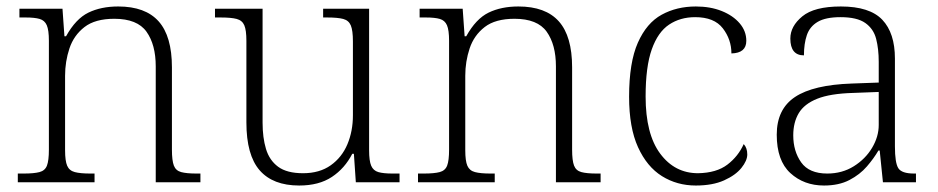

<svg xmlns="http://www.w3.org/2000/svg" viewBox="-20 -563 2897 593"><path d="M35 0V-27H53Q85 -27 102 -31.5Q119 -36 125 -51.5Q131 -67 131 -101V-437Q131 -470 124.5 -485Q118 -500 102.5 -504.5Q87 -509 60 -509H40V-536H173L179 -451H184Q214 -505 253 -524Q292 -543 345 -543Q429 -543 470 -497Q511 -451 511 -355V-101Q511 -67 517 -51.5Q523 -36 539.5 -31.5Q556 -27 587 -27H599V0H461V-358Q461 -425 432.5 -465Q404 -505 333 -505Q274 -505 241 -479.5Q208 -454 194.5 -413.5Q181 -373 181 -329V-99Q181 -66 187.5 -51Q194 -36 211 -31.5Q228 -27 259 -27H272V0Z M904 10Q823 10 782 -37Q741 -84 741 -185V-437Q741 -470 734.5 -485Q728 -500 711 -504.5Q694 -509 662 -509H644V-536H791V-184Q791 -138 801.5 -103Q812 -68 839 -48Q866 -28 916 -28Q967 -28 1001.5 -52.5Q1036 -77 1053 -117.5Q1070 -158 1070 -207V-435Q1070 -469 1063.5 -484.5Q1057 -500 1040 -504.5Q1023 -509 991 -509H978V-536H1120V-99Q1120 -66 1126.5 -51Q1133 -36 1148.5 -31.5Q1164 -27 1192 -27H1214V0H1079L1073 -88H1068Q1045 -43 1005 -16.5Q965 10 904 10Z M1271 0V-27H1289Q1321 -27 1338 -31.5Q1355 -36 1361 -51.5Q1367 -67 1367 -101V-437Q1367 -470 1360.5 -485Q1354 -500 1338.5 -504.5Q1323 -509 1296 -509H1276V-536H1409L1415 -451H1420Q1450 -505 1489 -524Q1528 -543 1581 -543Q1665 -543 1706 -497Q1747 -451 1747 -355V-101Q1747 -67 1753 -51.5Q1759 -36 1775.5 -31.5Q1792 -27 1823 -27H1835V0H1697V-358Q1697 -425 1668.5 -465Q1640 -505 1569 -505Q1510 -505 1477 -479.5Q1444 -454 1430.5 -413.5Q1417 -373 1417 -329V-99Q1417 -66 1423.5 -51Q1430 -36 1447 -31.5Q1464 -27 1495 -27H1508V0Z M2129 10Q2071 10 2024.5 -19Q1978 -48 1950.5 -108.5Q1923 -169 1923 -264Q1923 -370 1950 -431Q1977 -492 2023.5 -517.5Q2070 -543 2129 -543Q2174 -543 2209 -529Q2244 -515 2264.5 -491Q2285 -467 2285 -437Q2285 -399 2239 -398Q2239 -441 2212.5 -475.5Q2186 -510 2127 -510Q2081 -510 2046.5 -487Q2012 -464 1993 -410.5Q1974 -357 1974 -265Q1974 -149 2019 -88.5Q2064 -28 2136 -28Q2193 -29 2226.5 -54.5Q2260 -80 2277 -118Q2288 -106 2288 -86Q2288 -67 2270 -44.5Q2252 -22 2216.5 -6Q2181 10 2129 10Z M2525 10Q2463 10 2421 -28.5Q2379 -67 2379 -147Q2379 -226 2435.5 -263.5Q2492 -301 2611 -305L2694 -308V-372Q2694 -412 2686 -443Q2678 -474 2652.5 -492Q2627 -510 2576 -510Q2530 -510 2505.5 -495.5Q2481 -481 2472 -454.5Q2463 -428 2463 -392Q2421 -392 2421 -444Q2421 -482 2458 -512.5Q2495 -543 2577 -543Q2666 -543 2705 -502Q2744 -461 2744 -382V-111Q2744 -60 2754.5 -43.5Q2765 -27 2803 -27H2809V0H2707L2697 -98H2693Q2679 -74 2657.5 -49Q2636 -24 2603.5 -7Q2571 10 2525 10ZM2535 -27Q2581 -27 2617 -49.5Q2653 -72 2673.5 -106.5Q2694 -141 2694 -177V-279L2615 -276Q2544 -274 2504 -258Q2464 -242 2447 -213.5Q2430 -185 2430 -145Q2430 -96 2454.5 -61.5Q2479 -27 2535 -27Z"/></svg>

Font: Noto Serif Tibetan ExtraLight
Style: Regular
Weight: 200
Designer: Monotype Design Team
Foundry: Monotype Imaging Inc.
Version: Version 2.103; ttfautohint (v1.8.4.7-5d5b)